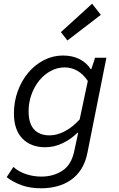

<svg xmlns="http://www.w3.org/2000/svg" viewBox="-20 -797 640 1034"><path d="M201 217Q141 217 95 200Q49 183 16 157L52 102Q81 128 121 141Q161 154 202 154Q267 154 315 123Q363 92 379 21L401 -82H397Q362 -47 316.5 -25.5Q271 -4 224 -4Q146 -4 100.5 -51Q55 -98 55 -186Q55 -250 76 -307Q97 -364 133 -406.5Q169 -449 217 -473.5Q265 -498 319 -498Q371 -498 409.5 -478Q448 -458 468 -425H472L492 -486H553L451 25Q441 76 418 112.5Q395 149 362 172Q329 195 288 206Q247 217 201 217ZM247 -68Q287 -68 329 -90Q371 -112 409 -154L453 -361Q427 -399 395.5 -416.5Q364 -434 328 -434Q289 -434 253.5 -415Q218 -396 191.5 -363.5Q165 -331 149.5 -288Q134 -245 134 -198Q134 -132 163.5 -100Q193 -68 247 -68ZM343 -579 308 -624 476 -777 523 -717Z"/></svg>

Font: Source Code Pro
Style: Italic
Weight: 400
Italic angle: -11°
Monospace: yes
Designer: Paul D. Hunt, Teo Tuominen
Foundry: Adobe Systems Incorporated
Version: Version 1.050;PS 1.000;hotconv 16.6.51;makeotf.lib2.5.65220